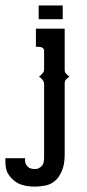

<svg xmlns="http://www.w3.org/2000/svg" viewBox="-20 -526 322 710"><path d="M0 59.1V62V73.2Q0 96.7 7.8 112.8Q16.6 129.4 32.2 142.1Q47.4 154.3 66.9 159.2Q85.9 164.1 108.9 164.1Q126.5 164.1 147 160.2Q166.5 156.7 182.1 144Q197.3 131.8 208 107.9Q218.8 84.5 219.2 47.9V-215.8Q219.2 -223.6 221.2 -228Q223.6 -232.4 228 -235.8Q228.5 -236.3 231.7 -239Q234.9 -241.7 236.8 -243.2Q232.4 -245.6 228 -250Q223.6 -254.4 221.2 -257.8Q219.2 -261.2 219.2 -269V-419.9H112.8V-353H119.1Q131.8 -353 137.2 -349.1Q143.1 -345.7 143.1 -337.9V-269Q143.1 -261.7 139.2 -257.8Q137.2 -254.4 132.8 -250Q128.4 -245.6 124 -243.2Q127.4 -241.2 132.8 -235.8Q137.2 -231.4 139.2 -228Q143.1 -222.7 143.1 -215.8V59.1Q143.1 71.3 139.2 80.1Q136.2 87.9 129.9 91.8Q123 96.7 119.1 98.1Q109.4 99.1 106 99.1Q96.2 98.6 86.9 94.2Q82 91.3 76.2 82Q70.8 73.7 73.2 59.1ZM123 -455.1V-505.9H211.9V-455.1Z"/></svg>

Font: Wyoming
Style: Regular
Weight: 400
Designer: Old Hat Creative
Version: Version 2.00 2016